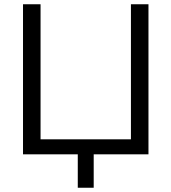

<svg xmlns="http://www.w3.org/2000/svg" viewBox="-20 -725 805 902"><path d="M345.4 157V0H88.1V-705H170.5V-70.5H595.1V-705H677.5V0H420.2V157Z"/></svg>

Font: Mulish ExtraLight
Style: Regular
Weight: 200
Designer: Vernon Adams
Foundry: Vernon Adams
Version: Version 3.603